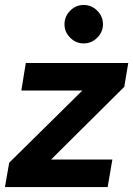

<svg xmlns="http://www.w3.org/2000/svg" viewBox="-31 -754 537 774"><path d="M6 -98 301 -389H55L73 -500H486L470 -404L175 -111H422L403 0H-11ZM229 -656Q229 -688 252 -711Q275 -734 306 -734Q338 -734 361 -711Q384 -688 384 -656Q384 -625 361 -602Q338 -579 306 -579Q275 -579 252 -602Q229 -625 229 -656Z"/></svg>

Font: Oak Sans
Style: Bold Italic
Weight: 700
Italic angle: -9.5°
Foundry: Erik Kennedy, Walven
Version: Version 1.000